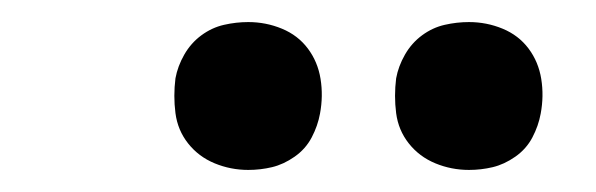

<svg xmlns="http://www.w3.org/2000/svg" viewBox="-20 -757 540 174"><path d="M405 -603Q389 -603 374.5 -609Q360 -615 350.5 -627Q341 -639 339 -654.5Q337 -670 339 -686Q341 -697 347 -707.5Q353 -718 362.5 -725Q372 -732 383 -734.5Q394 -737 405 -737Q421 -737 435.5 -731Q450 -725 459 -713Q468 -701 470.5 -685.5Q473 -670 470 -654Q468 -643 462.5 -632.5Q457 -622 447 -615Q437 -608 426.5 -605.5Q416 -603 405 -603ZM205 -603Q189 -603 174.5 -609Q160 -615 150.5 -627Q141 -639 139 -654.5Q137 -670 139 -686Q141 -697 147 -707.5Q153 -718 162.5 -725Q172 -732 183 -734.5Q194 -737 205 -737Q221 -737 235.5 -731Q250 -725 259 -713Q268 -701 270.5 -685.5Q273 -670 270 -654Q268 -643 262.5 -632.5Q257 -622 247 -615Q237 -608 226.5 -605.5Q216 -603 205 -603Z"/></svg>

Font: Iosevka Term Curly Medium
Style: Italic
Weight: 500
Italic angle: -9°
Designer: Belleve Invis
Foundry: Belleve Invis
Version: Version 32.3.0